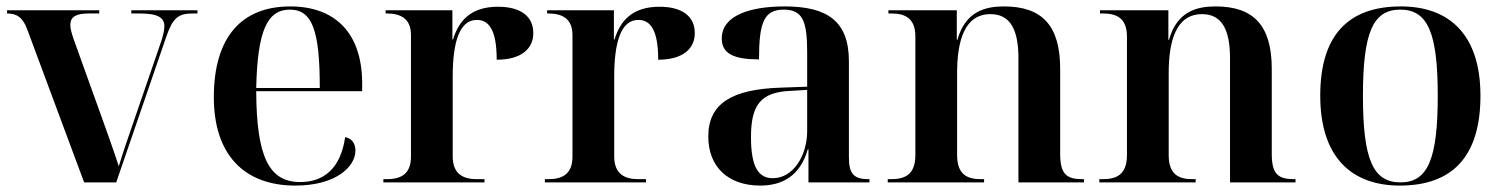

<svg xmlns="http://www.w3.org/2000/svg" viewBox="-20 -568 4681 598"><path d="M65 -476 242 0H342L497 -451C518 -513 535 -526 581 -526H595V-536H389V-526H416C472 -526 492 -513 492 -486C492 -473 488 -458 482 -439L392 -177C380 -142 361 -88 350 -50C330 -111 313 -158 291 -219L209 -447C203 -465 199 -479 199 -490C199 -516 217 -526 256 -526H289V-536H2V-526C31 -526 51 -515 65 -476Z M900 10C1025 10 1087 -48 1087 -99C1087 -119 1078 -136 1055 -141C1041 -42 987 -1 915 -1C817 -1 779 -81 778 -284H1108V-308C1108 -466 1023 -548 884 -548C732 -548 646 -452 646 -265C646 -91 736 10 900 10ZM976 -294H778C782 -472 812 -538 883 -538C953 -538 976 -472 976 -294Z M1174 0H1489V-10H1465C1425 -10 1390 -24 1390 -81V-329C1390 -434 1410 -506 1465 -506C1502 -506 1527 -476 1527 -382C1602 -382 1641 -415 1641 -465C1641 -517 1602 -547 1531 -547C1447 -547 1409 -504 1391 -445H1389V-536H1181V-526H1185C1224 -526 1260 -513 1260 -459V-80C1260 -23 1225 -10 1185 -10H1174Z M1677 0H1992V-10H1968C1928 -10 1893 -24 1893 -81V-329C1893 -434 1913 -506 1968 -506C2005 -506 2030 -476 2030 -382C2105 -382 2144 -415 2144 -465C2144 -517 2105 -547 2034 -547C1950 -547 1912 -504 1894 -445H1892V-536H1684V-526H1688C1727 -526 1763 -513 1763 -459V-80C1763 -23 1728 -10 1688 -10H1677Z M2348 10C2415 10 2472 -19 2496 -103H2498V0H2688V-10H2685C2640 -10 2624 -26 2624 -78V-377C2624 -502 2557 -548 2424 -548C2316 -548 2228 -520 2228 -448C2228 -400 2267 -383 2344 -383C2344 -497 2359 -538 2421 -538C2480 -538 2494 -502 2494 -405V-298L2411 -295C2260 -290 2186 -246 2186 -143C2186 -49 2247 10 2348 10ZM2387 -13C2341 -13 2319 -50 2319 -141C2319 -241 2349 -281 2442 -285L2494 -288V-160C2494 -84 2451 -13 2387 -13Z M2745 0H3045V-10H3035C2994 -10 2961 -23 2961 -85V-340C2961 -443 2985 -524 3065 -524C3128 -524 3152 -473 3152 -387V0H3356V-10H3352C3303 -10 3282 -24 3282 -89V-354C3282 -489 3225 -548 3107 -548C3051 -548 2987 -534 2962 -444H2960V-536H2747V-526H2756C2797 -526 2831 -513 2831 -454V-85C2831 -23 2797 -10 2756 -10H2745Z M3404 0H3704V-10H3694C3653 -10 3620 -23 3620 -85V-340C3620 -443 3644 -524 3724 -524C3787 -524 3811 -473 3811 -387V0H4015V-10H4011C3962 -10 3941 -24 3941 -89V-354C3941 -489 3884 -548 3766 -548C3710 -548 3646 -534 3621 -444H3619V-536H3406V-526H3415C3456 -526 3490 -513 3490 -454V-85C3490 -23 3456 -10 3415 -10H3404Z M4340 10C4505 10 4591 -82 4591 -270C4591 -457 4497 -548 4343 -548C4178 -548 4092 -457 4092 -270C4092 -82 4186 10 4340 10ZM4342 0C4256 0 4225 -72 4225 -270C4225 -466 4256 -538 4341 -538C4427 -538 4458 -466 4458 -270C4458 -72 4427 0 4342 0Z"/></svg>

Font: Noto Serif Display SemiBold
Style: Regular
Weight: 600
Designer: Monotype Design Team
Foundry: Monotype Imaging Inc.
Version: Version 2.009